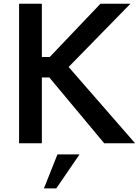

<svg xmlns="http://www.w3.org/2000/svg" viewBox="-20 -770 746 1032"><path d="M348.8 -410 706.2 0H540L245 -353.8H205V0H82.5V-750H205V-463.8H247.5L520 -750H681.2ZM216.2 242.5 288.8 60H407.5L282.5 242.5Z"/></svg>

Font: Now Medium
Style: Regular
Weight: 500
Designer: Alfredo Marco Pradil
Foundry: Alfredo Marco Pradil
Version: Version 1.002;PS 001.002;hotconv 1.0.88;makeotf.lib2.5.64775